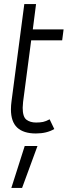

<svg xmlns="http://www.w3.org/2000/svg" viewBox="-20 -645 372 948"><path d="M34 -105Q34 -124 37 -146L100 -625H158L142 -500H294L287 -446H134L94 -142Q92 -120 92 -113Q92 -68 110.5 -54Q129 -40 158 -40Q178 -40 192.5 -43Q207 -46 225 -56L248 -8Q211 14 157 14Q96 14 65 -15Q34 -44 34 -105ZM102 76H165L89 283H36Z"/></svg>

Font: Bellota Text
Style: Italic
Weight: 400
Italic angle: -7.5°
Designer: Kemie Guaida
Foundry: Kemie Guaida
Version: Version 4.001